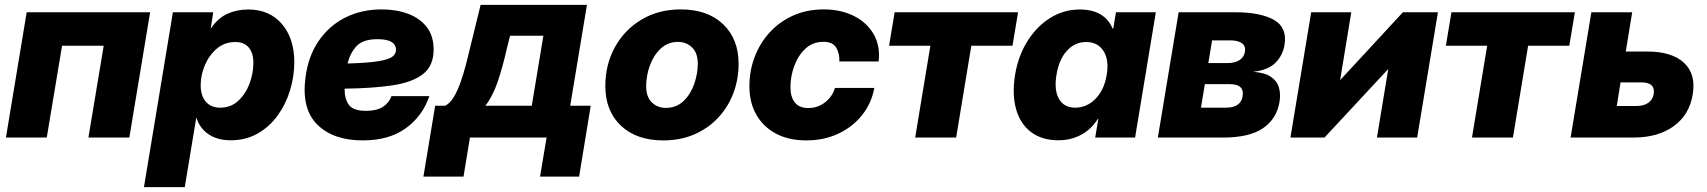

<svg xmlns="http://www.w3.org/2000/svg" viewBox="-20 -566 7023 790"><path d="M597.7 -515.6 512.2 0H343.8L406.7 -377.9H235.4L172.4 0H4.4L89.8 -515.6Z M572.3 204.1 691.4 -515.6H857.4L847.2 -448.7H847.7Q876.5 -491.7 915.5 -509.3Q954.6 -526.9 1001.5 -526.9Q1088.9 -526.9 1139.9 -467.3Q1190.9 -407.7 1190.9 -311Q1190.9 -251.5 1173.3 -194.1Q1155.8 -136.7 1122.1 -90.3Q1088.4 -43.9 1039.8 -16.4Q991.2 11.2 928.7 11.2Q874.5 11.2 837.9 -13.7Q801.3 -38.6 788.1 -82H787.6L740.2 204.1ZM885.7 -123Q930.2 -123 960.7 -151.6Q991.2 -180.2 1006.8 -222.4Q1022.5 -264.6 1022.5 -306.6Q1022.5 -348.1 1003.4 -370.6Q984.4 -393.1 948.2 -393.1Q904.3 -393.1 872.3 -366Q840.3 -338.9 823 -297.9Q805.7 -256.8 805.7 -215.3Q805.7 -172.4 826.9 -147.7Q848.1 -123 885.7 -123Z M1472.7 11.7Q1351.6 11.7 1285.9 -53Q1220.2 -117.7 1236.8 -246.1Q1247.6 -333 1290.3 -396.2Q1333 -459.5 1399.9 -493.4Q1466.8 -527.3 1550.8 -527.3Q1610.4 -527.3 1658.9 -509.3Q1707.5 -491.2 1735.8 -454.8Q1764.2 -418.5 1764.2 -362.3Q1764.2 -295.4 1720.5 -261.2Q1676.8 -227.1 1594.7 -214.8Q1512.7 -202.6 1397.9 -201.2Q1397.5 -159.7 1415.3 -134.8Q1433.1 -109.9 1486.3 -109.9Q1530.3 -109.9 1555.7 -126.5Q1581.1 -143.1 1590.8 -170.4H1746.6Q1718.8 -88.4 1649.7 -38.3Q1580.6 11.7 1472.7 11.7ZM1410.2 -304.7Q1492.7 -307.1 1535.6 -314Q1578.6 -320.8 1594 -332.5Q1609.4 -344.2 1609.4 -360.4Q1609.4 -404.8 1533.2 -404.8Q1472.7 -404.8 1446.3 -375.5Q1419.9 -346.2 1410.2 -304.7Z M1722.2 160.6 1770.5 -130.9H1811.5Q1831.5 -140.6 1847.2 -166.7Q1862.8 -192.9 1875.2 -228.3Q1887.7 -263.7 1897.7 -302.5Q1907.7 -341.3 1916 -376.5L1957.5 -545.9H2395L2326.2 -130.9H2410.6L2362.8 160.6H2202.1L2229 0H1913.6L1887.2 160.6ZM1977.1 -130.9H2168L2215.8 -418.9H2078.6L2067.9 -376.5Q2048.3 -289.1 2027.6 -229Q2006.8 -168.9 1977.1 -130.9Z M2709 11.7Q2599.1 11.7 2534.9 -48.8Q2470.7 -109.4 2470.7 -211.9Q2470.7 -300.8 2510.3 -372.3Q2549.8 -443.8 2619.9 -485.6Q2689.9 -527.3 2780.8 -527.3Q2891.1 -527.3 2955.1 -466.6Q3019 -405.8 3019 -303.2Q3019 -239.7 2997.6 -182.9Q2976.1 -126 2935.5 -82.3Q2895 -38.6 2837.6 -13.4Q2780.3 11.7 2709 11.7ZM2719.7 -122.1Q2762.7 -122.1 2792 -149.9Q2821.3 -177.7 2836.2 -220Q2851.1 -262.2 2851.1 -304.2Q2851.1 -348.1 2827.6 -370.8Q2804.2 -393.6 2770 -393.6Q2727.5 -393.6 2698.2 -365.7Q2668.9 -337.9 2653.8 -295.9Q2638.7 -253.9 2638.7 -210.9Q2638.7 -167 2662.1 -144.5Q2685.5 -122.1 2719.7 -122.1Z M3297.9 11.7Q3225.6 11.7 3173.1 -16.1Q3120.6 -43.9 3092 -94Q3063.5 -144 3063.5 -211.4Q3063.5 -274.4 3085 -331.3Q3106.4 -388.2 3146.7 -432.4Q3187 -476.6 3243.4 -502Q3299.8 -527.3 3369.6 -527.3Q3439 -527.3 3492.7 -500.7Q3546.4 -474.1 3574.5 -425.8Q3602.5 -377.4 3595.2 -313H3433.6Q3435.1 -345.2 3420.9 -369.6Q3406.7 -394 3368.2 -394Q3324.2 -394 3293.9 -365.7Q3263.7 -337.4 3248 -294.4Q3232.4 -251.5 3232.4 -208Q3232.4 -166.5 3250.7 -144Q3269 -121.6 3305.2 -121.6Q3345.7 -121.6 3375.5 -145.5Q3405.3 -169.4 3415.5 -204.1H3577.6Q3565.4 -139.6 3526.1 -91.1Q3486.8 -42.5 3428 -15.4Q3369.1 11.7 3297.9 11.7Z M3745.6 0 3808.1 -377.9H3638.2L3661.1 -515.6H4168.9L4146 -377.9H3976.6L3914.1 0Z M4335 11.2Q4267.6 11.2 4222.9 -22.2Q4178.2 -55.7 4160.9 -116.5Q4143.6 -177.2 4156.7 -258.8Q4169.9 -337.4 4208.3 -397.9Q4246.6 -458.5 4302 -492.7Q4357.4 -526.9 4422.9 -526.9Q4524.4 -526.9 4558.1 -448.2H4560.5L4571.8 -515.6H4735.8L4650.4 0H4486.3L4499 -76.7H4497.1Q4470.2 -33.7 4428.2 -11.2Q4386.2 11.2 4335 11.2ZM4404.3 -123Q4452.1 -123 4488 -159.9Q4523.9 -196.8 4533.7 -258.8Q4543.9 -319.8 4520.3 -356.4Q4496.6 -393.1 4449.2 -393.1Q4402.8 -393.1 4370.1 -357.4Q4337.4 -321.8 4327.1 -258.8Q4316.4 -195.3 4337.2 -159.2Q4357.9 -123 4404.3 -123Z M4744.1 0 4829.6 -515.6H5062Q5166.5 -515.6 5221.9 -484.1Q5277.3 -452.6 5265.1 -380.4Q5257.8 -337.4 5227.3 -307.1Q5196.8 -276.9 5134.8 -270.5Q5183.6 -267.6 5209.2 -250Q5234.9 -232.4 5242.4 -205.3Q5250 -178.2 5244.6 -146.5Q5232.9 -76.7 5176.5 -38.3Q5120.1 0 5013.2 0ZM4921.4 -123H5024.4Q5085.4 -123 5092.8 -169.9Q5101.1 -219.7 5040.5 -219.7H4937.5ZM4951.7 -306.6H5032.7Q5062 -306.6 5080.6 -319.1Q5099.1 -331.5 5102.5 -353.5Q5106 -376 5090.1 -387.9Q5074.2 -399.9 5042.5 -399.9H4967.3Z M5811 0H5645.5L5691.9 -280.8H5690.9L5429.7 0H5289.6L5375 -515.6H5540L5494.1 -236.8H5494.6L5752.4 -515.6H5896.5Z M6036.6 0 6099.1 -377.9H5929.2L5952.1 -515.6H6460L6437 -377.9H6267.6L6205.1 0Z M6669.4 -354H6757.3Q6859.4 -354 6909.2 -307.4Q6959 -260.7 6944.8 -177.2Q6931.2 -93.8 6866.7 -46.9Q6802.2 0 6700.2 0H6442.4L6527.8 -515.6H6695.8ZM6647.9 -227.1 6632.3 -129.9H6714.4Q6743.2 -129.9 6761.7 -142.8Q6780.3 -155.8 6784.2 -178.7Q6792 -227.1 6732.9 -227.1Z"/></svg>

Font: Inter Display ExtraBold
Style: Italic
Weight: 800
Italic angle: -9.39999°
Designer: Rasmus Andersson
Foundry: rsms
Version: Version 4.000;git-a52131595